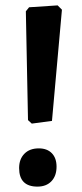

<svg xmlns="http://www.w3.org/2000/svg" viewBox="-20 -686 304 713"><path d="M194 -666 210 -650 173 -237 98 -227 84 -240 76 -644 88 -659ZM124 -135Q155 -135 172.5 -117Q190 -99 190 -67Q190 -33 171 -13Q152 7 119 7Q51 7 51 -62Q51 -95 70.5 -115Q90 -135 124 -135Z"/></svg>

Font: Alegreya Sans SC
Style: Bold
Weight: 700
Designer: Juan Pablo del Peral
Foundry: Huerta Tipografica
Version: Version 2.007